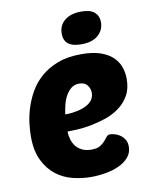

<svg xmlns="http://www.w3.org/2000/svg" viewBox="-86 -819 703 892"><g transform="rotate(-10 266.0 -372.5)"><path d="M272 10Q228 10 184.5 -1Q141 -12 106.5 -39Q72 -66 50 -111Q28 -156 28 -224Q28 -249 32 -284Q36 -319 47.5 -356Q59 -393 79.5 -429.5Q100 -466 133 -495Q166 -524 213 -542Q260 -560 325 -560Q377 -560 413 -548Q449 -536 471 -515.5Q493 -495 503 -468Q513 -441 513 -410Q513 -364 494.5 -332Q476 -300 446.5 -278.5Q417 -257 381 -245Q345 -233 310 -226.5Q275 -220 245.5 -218.5Q216 -217 200 -217Q200 -198 205.5 -179.5Q211 -161 222 -147Q233 -133 251 -124Q269 -115 295 -115Q321 -115 335.5 -123.5Q350 -132 359 -142.5Q368 -153 374.5 -161.5Q381 -170 392 -170Q397 -170 409.5 -167.5Q422 -165 435 -157Q448 -149 458 -135Q468 -121 468 -99Q468 -70 450 -49Q432 -28 403.5 -15Q375 -2 340 4Q305 10 272 10ZM291 -427Q269 -427 253.5 -414.5Q238 -402 227.5 -383Q217 -364 211.5 -341Q206 -318 203 -297Q265 -298 303.5 -318Q342 -338 342 -375Q342 -395 329.5 -411Q317 -427 291 -427ZM252 -669Q252 -709 281 -732Q310 -755 359 -755Q402 -755 421.5 -737.5Q441 -720 441 -691Q441 -654 413.5 -629.5Q386 -605 333 -605Q252 -605 252 -669Z"/></g></svg>

Font: PoetsenOne
Style: Regular
Weight: 400
Designer: Rodrigo Fuenzalida, Pablo Impallari
Foundry: Pablo Impallari, Rodrigo Fuenzalida
Version: Version 1.000; ttfautohint (v0.8) -G 200 -r 50